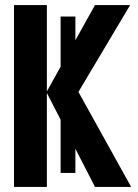

<svg xmlns="http://www.w3.org/2000/svg" viewBox="-20 -734 540 754"><path d="M164 -369 218 -264V-55H276V-150L353 0H495L288 -373L491 -714H353L276 -576V-669H218V-472L164 -375V-714H35V0H164Z"/></svg>

Font: Noto Sans Mono UI Condensed
Style: Bold
Weight: 700
Width: 3
Designer: Monotype Design team
Foundry: Monotype Imaging Inc.
Version: 1.000